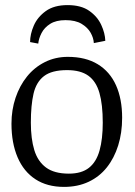

<svg xmlns="http://www.w3.org/2000/svg" viewBox="-20 -725 528 753"><path d="M245 -705Q298 -705 330 -682.5Q362 -660 377 -627.5Q392 -595 393 -565L348 -556Q347 -576 335.5 -596.5Q324 -617 300 -631.5Q276 -646 237 -646Q200 -646 177 -631.5Q154 -617 143 -595.5Q132 -574 130 -554L98 -560Q98 -591 112.5 -624.5Q127 -658 159.5 -681.5Q192 -705 245 -705ZM231 8Q165 8 119 -22Q73 -52 49 -108Q25 -164 25 -240Q25 -294 41 -341.5Q57 -389 86 -425Q115 -461 156 -481.5Q197 -502 246 -502Q316 -502 363.5 -473Q411 -444 435 -390.5Q459 -337 459 -263Q459 -204 443.5 -154.5Q428 -105 399 -68.5Q370 -32 327.5 -12Q285 8 231 8ZM250 -44Q300 -44 329 -67Q358 -90 370.5 -135Q383 -180 383 -244Q383 -315 370 -360.5Q357 -406 326.5 -428Q296 -450 243 -450Q183 -450 152.5 -426.5Q122 -403 111.5 -357.5Q101 -312 101 -244Q101 -181 114.5 -136.5Q128 -92 160.5 -68Q193 -44 250 -44Z"/></svg>

Font: Faustina Light Light
Style: Regular
Weight: 300
Version: Version 1.200